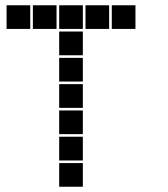

<svg xmlns="http://www.w3.org/2000/svg" viewBox="-20 -715 640 730"><path d="M6 -695Q5 -695 5 -695Q5 -695 5 -694V-606Q5 -605 5 -605Q5 -605 6 -605H94Q95 -605 95 -605Q95 -605 95 -606V-694Q95 -695 95 -695Q95 -695 94 -695ZM106 -695Q105 -695 105 -695Q105 -695 105 -694V-606Q105 -605 105 -605Q105 -605 106 -605H194Q195 -605 195 -605Q195 -605 195 -606V-694Q195 -695 195 -695Q195 -695 194 -695ZM206 -695Q205 -695 205 -695Q205 -695 205 -694V-606Q205 -605 205 -605Q205 -605 206 -605H294Q295 -605 295 -605Q295 -605 295 -606V-694Q295 -695 295 -695Q295 -695 294 -695ZM306 -695Q305 -695 305 -695Q305 -695 305 -694V-606Q305 -605 305 -605Q305 -605 306 -605H394Q395 -605 395 -605Q395 -605 395 -606V-694Q395 -695 395 -695Q395 -695 394 -695ZM406 -695Q405 -695 405 -695Q405 -695 405 -694V-606Q405 -605 405 -605Q405 -605 406 -605H494Q495 -605 495 -605Q495 -605 495 -606V-694Q495 -695 495 -695Q495 -695 494 -695ZM206 -595Q205 -595 205 -595Q205 -595 205 -594V-506Q205 -505 205 -505Q205 -505 206 -505H294Q295 -505 295 -505Q295 -505 295 -506V-594Q295 -595 295 -595Q295 -595 294 -595ZM206 -495Q205 -495 205 -495Q205 -495 205 -494V-406Q205 -405 205 -405Q205 -405 206 -405H294Q295 -405 295 -405Q295 -405 295 -406V-494Q295 -495 295 -495Q295 -495 294 -495ZM206 -395Q205 -395 205 -395Q205 -395 205 -394V-306Q205 -305 205 -305Q205 -305 206 -305H294Q295 -305 295 -305Q295 -305 295 -306V-394Q295 -395 295 -395Q295 -395 294 -395ZM206 -295Q205 -295 205 -295Q205 -295 205 -294V-206Q205 -205 205 -205Q205 -205 206 -205H294Q295 -205 295 -205Q295 -205 295 -206V-294Q295 -295 295 -295Q295 -295 294 -295ZM206 -195Q205 -195 205 -195Q205 -195 205 -194V-106Q205 -105 205 -105Q205 -105 206 -105H294Q295 -105 295 -105Q295 -105 295 -106V-194Q295 -195 295 -195Q295 -195 294 -195ZM206 -95Q205 -95 205 -95Q205 -95 205 -94V-6Q205 -5 205 -5Q205 -5 206 -5H294Q295 -5 295 -5Q295 -5 295 -6V-94Q295 -95 295 -95Q295 -95 294 -95Z"/></svg>

Font: Doto Black
Style: Regular
Weight: 900
Version: Version 1.000